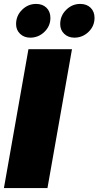

<svg xmlns="http://www.w3.org/2000/svg" viewBox="-20 -959 502 979"><path d="M0 0 125 -708H347L222 0ZM134 -767Q103 -767 82.5 -786.5Q62 -806 62 -836Q62 -879 92.5 -909Q123 -939 164 -939Q197 -939 217 -919.5Q237 -900 237 -868Q237 -826 206.5 -796.5Q176 -767 134 -767ZM359 -767Q328 -767 307.5 -786.5Q287 -806 287 -836Q287 -879 317.5 -909Q348 -939 389 -939Q422 -939 442 -919.5Q462 -900 462 -868Q462 -826 431.5 -796.5Q401 -767 359 -767Z"/></svg>

Font: Poppins Black
Style: Italic
Weight: 900
Italic angle: -10°
Designer: Ninad Kale (Devanagari), Jonny Pinhorn (Latin)
Foundry: Indian Type Foundry
Version: Version 3.200;PS 1.000;hotconv 16.6.54;makeotf.lib2.5.65590